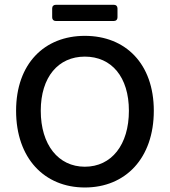

<svg xmlns="http://www.w3.org/2000/svg" viewBox="-20 -790 727 821"><path d="M203.1 -753.9V-715.8C203.1 -706.1 209 -700.2 218.8 -700.2H466.8C476.6 -700.2 482.4 -706.1 482.4 -715.8V-753.9C482.4 -763.7 476.6 -769.5 466.8 -769.5H218.8C209 -769.5 203.1 -763.7 203.1 -753.9ZM48.8 -316.4C48.8 -113.3 169.9 11.7 342.8 11.7C516.6 11.7 637.7 -113.3 637.7 -316.4C637.7 -517.6 516.6 -636.7 342.8 -636.7C169.9 -636.7 48.8 -517.6 48.8 -316.4ZM531.2 -316.4C531.2 -170.9 457 -77.1 342.8 -77.1C229.5 -77.1 154.3 -170.9 154.3 -316.4C154.3 -460.9 229.5 -547.9 342.8 -547.9C457 -547.9 531.2 -460.9 531.2 -316.4Z"/></svg>

Font: Ed Sans Neue Medium
Style: Regular
Weight: 500
Designer: Stephen Hutchings
Version: Version 1.004;PS 001.004;hotconv 1.0.88;makeotf.lib2.5.64775